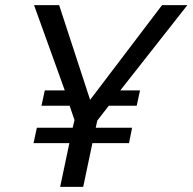

<svg xmlns="http://www.w3.org/2000/svg" viewBox="-20 -730 752 750"><path d="M450 -377H527L514 -317H405L360 -259L354 -231H496L484 -171H341L305 0H215L251 -171H111L124 -231H264L271 -261L252 -317H142L155 -377H233L113 -710H211L332 -340L613 -710H712Z"/></svg>

Font: Raleway Medium
Style: Italic
Weight: 500
Italic angle: -12°
Designer: Matt McInerney, Pablo Impallari, Rodrigo Fuenzalida
Foundry: Matt McInerney, Pablo Impallari, Rodrigo Fuenzalida
Version: Version 4.026